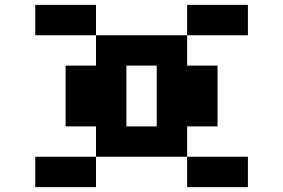

<svg xmlns="http://www.w3.org/2000/svg" viewBox="-20 -770 1165 790"><path d="M125 -750H375V-625H125ZM375 -625H750V-500H875V-250H750V-125H375V-250H250V-500H375ZM750 -625V-750H1000V-625ZM750 -125H1000V0H750ZM375 -125V0H125V-125ZM500 -500V-250H625V-500Z"/></svg>

Font: Dogica Pixel
Style: Bold
Weight: 700
Designer: Roberto Mocci
Version: Version 001.000